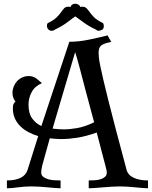

<svg xmlns="http://www.w3.org/2000/svg" viewBox="-20 -1010 814 1030"><path d="M485 -354Q456 -460 438 -529Q420 -598 409 -640Q398 -682 392 -702Q386 -722 383 -730L262 -320Q279 -318 294 -317Q309 -316 322 -316Q354 -316 394.5 -323Q435 -330 485 -354ZM659 -99Q667 -70 698 -56Q729 -42 774 -42V0Q762 0 744.5 -1.5Q727 -3 706.5 -5Q686 -7 664.5 -8.5Q643 -10 624 -10Q605 -10 580.5 -8.5Q556 -7 532.5 -5Q509 -3 488.5 -1.5Q468 0 456 0V-42Q471 -42 488 -43Q505 -44 519.5 -48.5Q534 -53 543.5 -61.5Q553 -70 553 -85Q553 -89 551.5 -97Q550 -105 544 -127Q538 -149 527.5 -189.5Q517 -230 499 -299Q439 -278 393.5 -271Q348 -264 310 -264Q296 -264 280 -265Q264 -266 247 -268L211 -138Q206 -121 203.5 -107Q201 -93 201 -85Q201 -70 212 -61.5Q223 -53 238.5 -48.5Q254 -44 272 -43Q290 -42 305 -42V0Q293 0 275 -1.5Q257 -3 235.5 -5Q214 -7 192 -8.5Q170 -10 151 -10Q113 -10 76.5 -5Q40 0 17 0V-42Q62 -42 90.5 -56Q119 -70 128 -99L185 -280Q157 -288 132 -301.5Q107 -315 88.5 -333.5Q70 -352 59.5 -375.5Q49 -399 49 -429Q49 -445 52.5 -452Q56 -459 63 -465Q47 -485 47 -512Q47 -529 53.5 -545.5Q60 -562 71.5 -574.5Q83 -587 99 -594.5Q115 -602 135 -602Q145 -602 153.5 -599.5Q162 -597 169.5 -592.5Q177 -588 185.5 -580.5Q194 -573 205 -564Q167 -548 150 -516Q133 -484 133 -449Q133 -401 153 -374Q173 -347 202 -334L352 -786Q403 -786 456 -797Q509 -808 557 -820L577 -785Q535 -777 522 -765.5Q509 -754 509 -726Q509 -716 510.5 -701Q512 -686 517.5 -658.5Q523 -631 533 -588Q543 -545 559.5 -478.5Q576 -412 600.5 -319Q625 -226 659 -99ZM411 -972Q415 -974 420 -974Q436 -974 444 -966Q452 -958 461 -945Q470 -932 485 -917Q500 -902 531 -887Q534 -885 535.5 -880Q537 -875 537 -870Q537 -856 528 -850.5Q519 -845 509 -845Q501 -845 493 -852Q453 -871 424 -893Q395 -915 384 -922Q373 -915 344.5 -893Q316 -871 276 -852Q268 -845 257 -845Q246 -845 239 -852.5Q232 -860 232 -871Q232 -875 232.5 -879.5Q233 -884 238 -887Q269 -902 284 -917Q299 -932 308 -945Q317 -958 324.5 -966Q332 -974 349 -974Q354 -974 358 -972Q360 -980 367 -985Q374 -990 383 -990Q393 -990 401 -985Q409 -980 411 -972Z"/></svg>

Font: Milonga
Style: Regular
Weight: 400
Designer: Pablo Impallari, Brenda Gallo, Rodrigo Fuenzalida
Foundry: Pablo Impallari, Brenda Gallo, Rodrigo Fuenzalida
Version: Version 1.000; ttfautohint (v0.93) -l 8 -r 50 -G 200 -x 14 -